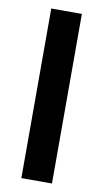

<svg xmlns="http://www.w3.org/2000/svg" viewBox="-82 -737 418 777"><g transform="rotate(10 127.0 -348.5)"><path d="M189.8 0V-696.9H64V0Z"/></g></svg>

Font: Diatome Semibold
Style: Regular
Weight: 600
Designer: 15.100.17
Foundry: 15.100.17
Version: Version 1.005;Fontself Maker 3.5.8